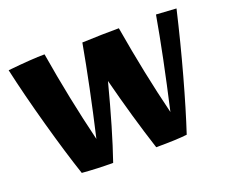

<svg xmlns="http://www.w3.org/2000/svg" viewBox="-97 -711 1018 863"><g transform="rotate(-20 412.0 -279.0)"><path d="M814 -552Q779 -402 738.5 -255.5Q698 -109 663 -3Q614 3 515 3Q462 -160 413 -351Q357 -136 309 3Q233 3 161 -3Q124 -113 81 -268Q38 -423 10 -549Q128 -561 186 -561Q223 -337 275 -124Q329 -358 364 -553Q462 -557 540 -557Q579 -326 629 -124Q686 -374 718 -558Z"/></g></svg>

Font: Otomanopee
Style: Regular
Weight: 400
Designer: Das Ende der Wildnis
Foundry: Gutenberg Labo
Version: Version 3.000